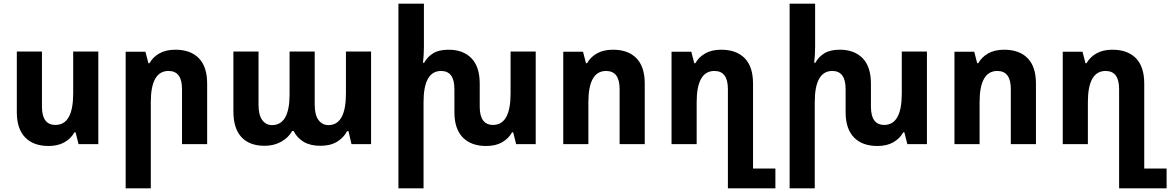

<svg xmlns="http://www.w3.org/2000/svg" viewBox="-20 -780 6333 1039"><path d="M512 -501V0H405L389 -64H383Q364 -30 328.5 -10Q293 10 243 10Q161 10 116 -36.5Q71 -83 71 -173V-501H207V-203Q207 -104 280 -104Q376 -104 376 -274V-501Z M660 239V-500H767L783 -438H789Q807 -471 842.5 -491Q878 -511 929 -511Q1011 -511 1056 -465Q1101 -419 1101 -328V0H965V-298Q965 -396 892 -396Q796 -396 796 -227V239Z M1412 9Q1330 9 1286.5 -38Q1243 -85 1243 -178V-501H1379V-212Q1379 -158 1399 -130.5Q1419 -103 1452 -103Q1547 -103 1547 -269V-501H1683V-214Q1683 -158 1703.5 -130.5Q1724 -103 1757 -103Q1852 -103 1852 -274V-501H1988V0H1882L1866 -70H1858Q1840 -35 1804 -13Q1768 9 1714 9Q1660 9 1624 -12Q1588 -33 1569 -71H1561Q1541 -35 1501.5 -13Q1462 9 1412 9Z M2743 -501H2879V0H2773L2757 -64H2751Q2732 -30 2697 -10Q2662 10 2611 10Q2529 10 2484 -36.5Q2439 -83 2439 -173V-298Q2439 -396 2367 -396Q2272 -396 2272 -227V239H2136V-760H2274V-527Q2274 -485 2269 -440H2275Q2293 -473 2324.5 -492Q2356 -511 2408 -511Q2486 -511 2531 -465Q2576 -419 2576 -328V-203Q2576 -104 2648 -104Q2743 -104 2743 -274Z M3028 0V-500H3135L3151 -438H3157Q3175 -471 3210.5 -491Q3246 -511 3297 -511Q3379 -511 3424 -465Q3469 -419 3469 -328V0H3333V-298Q3333 -396 3260 -396Q3164 -396 3164 -227V0Z M3919 239V-298Q3919 -396 3846 -396Q3750 -396 3750 -227V0H3614V-500H3721L3737 -438H3743Q3761 -471 3796.5 -491Q3832 -511 3882 -511Q3965 -511 4010 -465Q4055 -419 4055 -328V132H4176V239Z M4860 -501H4996V0H4890L4874 -64H4868Q4849 -30 4814 -10Q4779 10 4728 10Q4646 10 4601 -36.5Q4556 -83 4556 -173V-298Q4556 -396 4484 -396Q4389 -396 4389 -227V239H4253V-760H4391V-527Q4391 -485 4386 -440H4392Q4410 -473 4441.5 -492Q4473 -511 4525 -511Q4603 -511 4648 -465Q4693 -419 4693 -328V-203Q4693 -104 4765 -104Q4860 -104 4860 -274Z M5145 0V-500H5252L5268 -438H5274Q5292 -471 5327.5 -491Q5363 -511 5414 -511Q5496 -511 5541 -465Q5586 -419 5586 -328V0H5450V-298Q5450 -396 5377 -396Q5281 -396 5281 -227V0Z M6036 239V-298Q6036 -396 5963 -396Q5867 -396 5867 -227V0H5731V-500H5838L5854 -438H5860Q5878 -471 5913.5 -491Q5949 -511 5999 -511Q6082 -511 6127 -465Q6172 -419 6172 -328V132H6293V239Z"/></svg>

Font: Noto Sans Armenian SemiCondensed
Style: Bold
Weight: 700
Width: 4
Designer: Monotype Design Team
Foundry: Monotype Imaging Inc.
Version: Version 2.008; ttfautohint (v1.8.4.7-5d5b)